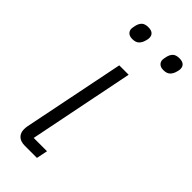

<svg xmlns="http://www.w3.org/2000/svg" viewBox="-230 -752 795 795"><g transform="rotate(45 168.0 -354.5)"><path d="M176 0H105Q80 0 67 -12.5Q54 -25 54 -46Q54 -51 54.5 -55.5Q55 -60 56 -66L146 -512H201L108 -49H186ZM289 -627Q273 -627 264.5 -635Q256 -643 256 -655Q256 -659 257 -663.5Q258 -668 259 -674Q263 -691 272.5 -700Q282 -709 302 -709Q319 -709 327.5 -701.5Q336 -694 336 -681Q336 -677 335.5 -673Q335 -669 333 -663Q329 -647 319 -637Q309 -627 289 -627ZM107 -627Q91 -627 82.5 -635Q74 -643 74 -655Q74 -659 75 -663.5Q76 -668 77 -674Q81 -691 90.5 -700Q100 -709 120 -709Q137 -709 145.5 -701.5Q154 -694 154 -681Q154 -677 153.5 -673Q153 -669 151 -663Q147 -647 137 -637Q127 -627 107 -627Z"/></g></svg>

Font: IBM Plex Sans Light
Style: Italic
Weight: 300
Italic angle: -11.31°
Designer: Mike Abbink, Paul van der Laan, Pieter van Rosmalen
Foundry: Bold Monday
Version: Version 3.201